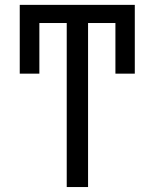

<svg xmlns="http://www.w3.org/2000/svg" viewBox="-20 -752 616 774"><path d="M335 -659.2V2H249V-659.2H138.7V-455.1H59.6V-732.4H523.4V-455.1H445.3V-659.2Z"/></svg>

Font: irohakakuC Regular
Style: Regular
Weight: 400
Designer: [Source Han Sans]
Ryoko NISHIZUKA Ë•øÂ°öÊ∂ºÂ≠ê (kana & ideographs); Paul D. Hunt (Latin, Greek & Cyrillic); Wenlong ZHAN
Version: Version 1.001.20160904